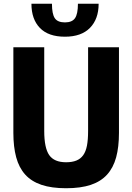

<svg xmlns="http://www.w3.org/2000/svg" viewBox="-20 -990 703 1020"><path d="M325 -795Q237 -795 192 -841.5Q147 -888 147 -970H256Q256 -916 271 -893.5Q286 -871 325 -871Q363 -871 378.5 -893.5Q394 -916 394 -970H504Q504 -889 458 -842Q412 -795 325 -795ZM331 10Q254 10 200.5 -8Q147 -26 114 -62.5Q81 -99 66 -154.5Q51 -210 51 -284V-739H215V-294Q215 -204 241.5 -166Q268 -128 331 -128Q363 -128 385.5 -137Q408 -146 422 -165.5Q436 -185 442 -216.5Q448 -248 448 -294V-739H612V-284Q612 -209 597 -154Q582 -99 549 -62.5Q516 -26 462.5 -8Q409 10 331 10Z"/></svg>

Font: Encode Sans Compressed
Style: ExtraBold
Weight: 800
Designer: Pablo Impallari, Andres Torresi
Foundry: Pablo Impallari, Andres Torresi
Version: Version 1.000; ttfautohint (v1.00) -l 8 -r 50 -G 200 -x 14 -